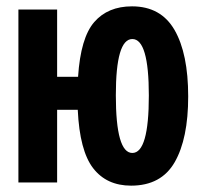

<svg xmlns="http://www.w3.org/2000/svg" viewBox="-20 -575 640 605"><path d="M393 10Q488 10 530.5 -64Q573 -138 573 -271Q573 -406 530 -480.5Q487 -555 396 -555Q320 -555 277 -505.5Q234 -456 226 -333H160V-545H38V0H160V-229H225Q231 -100 273.5 -45Q316 10 393 10ZM345 -275Q345 -452 397 -452Q449 -452 449 -274Q449 -93 397 -93Q345 -93 345 -275Z"/></svg>

Font: Noto Sans Mono UI
Style: Bold
Weight: 700
Designer: Monotype Design team
Foundry: Monotype Imaging Inc.
Version: 1.000